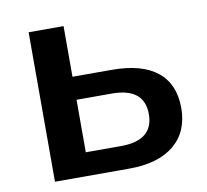

<svg xmlns="http://www.w3.org/2000/svg" viewBox="-65 -611 736 682"><g transform="rotate(-10 302.5 -269.5)"><path d="M80.1 0V-539.1H206.1V-356.4H347.7Q456.1 -356.4 511.7 -311.5Q567.4 -266.6 567.4 -180.7Q567.4 -94.7 510.3 -47.4Q453.1 0 347.7 0ZM206.1 -84H333Q450.2 -84 450.2 -178.7Q450.2 -273.4 333 -273.4H206.1Z"/></g></svg>

Font: Min Sans SemiBold
Style: Regular
Weight: 600
Designer: Jinseong-Kim, NotoSansCJK, Nunito
Foundry: Jinseong-Kim
Version: Version 1.400;Glyphs 3.1.2 (3151)